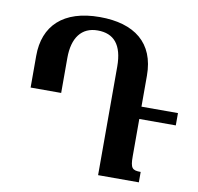

<svg xmlns="http://www.w3.org/2000/svg" viewBox="-80 -808 920 891"><g transform="rotate(10 379.5 -362.0)"><path d="M60 -346H204V-511C204 -606 245 -661 321 -661C397 -661 439 -615 439 -511V0H631V-49C591 -49 582 -58 582 -114V-290H754V-348H582V-494C582 -648 484 -724 320 -724C148 -724 60 -637 60 -496Z"/></g></svg>

Font: Noto Serif Armenian SemiCondensed
Style: Bold
Weight: 700
Width: 4
Designer: Monotype Design Team
Foundry: Monotype Imaging Inc.
Version: Version 2.008